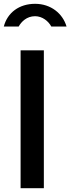

<svg xmlns="http://www.w3.org/2000/svg" viewBox="-20 -987 369 1007"><path d="M329 -848C309 -916 247 -967 164 -967C81 -967 19 -921 0 -848H78C92 -873 120 -902 164 -902C202 -902 234 -876 249 -848ZM88 -723V0H210V-723Z"/></svg>

Font: United Sans SemiBold
Style: Regular
Weight: 600
Designer: Pablo Impallari, Rodrigo Fuenzalida (Modified by Dan O. Williams)
Version: Version 1.000;PS 001.000;hotconv 1.0.88;makeotf.lib2.5.64775